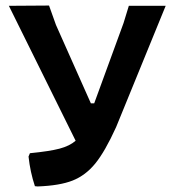

<svg xmlns="http://www.w3.org/2000/svg" viewBox="-20 -664 628 693"><path d="M83 -99 88 -111Q159 -118 195 -127.5Q231 -137 253 -156L12 -643L157 -644L182 -574L308 -291H320L426 -581L445 -643H578L399 -205Q359 -117 324 -74Q289 -31 242.5 -12.5Q196 6 116 9L106 8Q89 -43 83 -99Z"/></svg>

Font: Alegreya Sans
Style: Bold
Weight: 700
Designer: Juan Pablo del Peral
Foundry: Huerta Tipografica
Version: Version 2.007